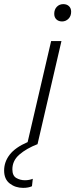

<svg xmlns="http://www.w3.org/2000/svg" viewBox="-121 -699 365 931"><path d="M180 -595Q163 -595 152.5 -605Q142 -615 142 -632Q142 -653 154.5 -666Q167 -679 186 -679Q203 -679 213.5 -669Q224 -659 224 -642Q224 -621 211 -608Q198 -595 180 -595ZM-9 212Q-46 212 -73.5 191Q-101 170 -101 128Q-101 86 -74 51Q-47 16 13 -10L127 -500H177L61 0Q7 21 -27 50.5Q-61 80 -61 122Q-61 153 -42 164Q-23 175 0 175Q20 175 38 168L34 204Q17 212 -9 212Z"/></svg>

Font: Prodigy Sans Light
Style: Italic
Weight: 300
Italic angle: -13°
Designer: Wei Huang
Foundry: Wei Huang
Version: Version 1.003; ttfautohint (v1.8.3)